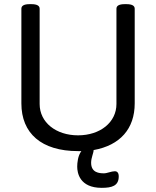

<svg xmlns="http://www.w3.org/2000/svg" viewBox="-20 -722 752 925"><path d="M589 -702H581C553 -702 541 -694 541 -680V-221C541 -133 463 -70 356 -70C250 -70 171 -132 171 -221V-680C171 -694 159 -702 131 -702H123C95 -702 83 -694 83 -680V-224C83 -80 179 6 356 6H372C355 28 352 63 352 81C352 110 363 183 470 183C520 183 552 173 552 128C552 111 545 103 533 103C517 103 496 113 481 113C458 113 419 110 419 62C419 38 431 15 431 1C559 -22 629 -102 629 -224V-680C629 -694 617 -702 589 -702Z"/></svg>

Font: Asap
Style: Regular
Weight: 400
Designer: Pablo Cosgaya
Foundry: Pablo Cosgaya
Version: Version 1.007;PS 001.007;hotconv 1.0.70;makeotf.lib2.5.58329